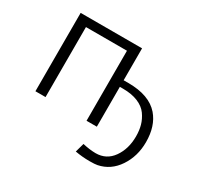

<svg xmlns="http://www.w3.org/2000/svg" viewBox="-137 -649 1048 1002"><g transform="rotate(30 387.0 -148.5)"><path d="M81.1 0V-472.2H451.2V-279.8H480Q606 -279.8 664.1 -212.9Q713.9 -154.8 713.9 -58.1Q713.9 26.9 670.4 92Q627 157.2 554.2 171.9Q539.1 174.8 509.8 174.8H506.8Q463.9 174.8 420.9 167L436 112.8Q477.1 122.6 514.2 123Q579.1 123 616.5 70.1Q653.8 17.1 653.8 -58.1Q653.8 -94.2 645.5 -124Q637.2 -153.8 617.7 -181.4Q598.1 -209 560.5 -224.6Q522.9 -240.2 470.2 -240.2H451.2V0H389.2V-421.9H142.1V0Z"/></g></svg>

Font: CMU Bright
Style: Roman
Weight: 500
Version: Version 0.7.0